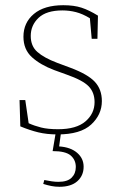

<svg xmlns="http://www.w3.org/2000/svg" viewBox="-20 -503 466 737"><path d="M201 13Q160 13 127 5Q94 -3 58 -18L55 -119H77L90 -30Q112 -20 138 -13.5Q164 -7 203 -7Q273 -7 308 -37Q343 -67 343 -111Q343 -148 320.5 -171.5Q298 -195 235 -217L188 -234Q135 -254 102.5 -283.5Q70 -313 70 -362Q70 -416 110 -449.5Q150 -483 223 -483Q264 -483 293 -473.5Q322 -464 356 -443L354 -354H332L325 -433Q297 -450 271.5 -456.5Q246 -463 220 -463Q158 -463 128 -434.5Q98 -406 98 -365Q98 -326 123.5 -303.5Q149 -281 199 -262L250 -243Q317 -218 344 -189Q371 -160 371 -115Q371 -63 330 -25Q289 13 201 13ZM182 77 195 0H215L207 59Q251 62 276 83.5Q301 105 301 137Q301 171 277 192.5Q253 214 208 214Q192 214 177 211Q162 208 146 203L150 188Q165 191 178.5 193Q192 195 204 195Q239 195 255 179Q271 163 271 138Q271 111 251.5 94Q232 77 182 77Z"/></svg>

Font: Source Serif Pro ExtraLight
Style: Regular
Weight: 200
Designer: Frank Grießhammer
Foundry: Adobe Systems Incorporated
Version: Version 3.001;hotconv 1.0.111;makeotfexe 2.5.65597